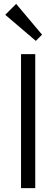

<svg xmlns="http://www.w3.org/2000/svg" viewBox="-20 -966 289 986"><path d="M88 0V-688H161V0ZM164 -756 7 -890 63 -946 196 -788Z"/></svg>

Font: Outfit Light
Style: Regular
Weight: 300
Designer: Rodrigo Fuenzalida
Foundry: fragTYPE
Version: Version 1.100; ttfautohint (v1.8.4.7-5d5b)